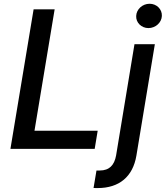

<svg xmlns="http://www.w3.org/2000/svg" viewBox="-20 -776 864 1001"><path d="M34.4 0H473.7L489.3 -94.5H159.8L264.9 -727.3H155.2ZM467.7 204.2C475.1 204.5 481.9 204.5 489 204.5C601.9 204.5 672.6 144.9 691.1 35.5L787.3 -545.5H681.1L585.2 34.8C576 85.2 550.1 112.9 500 112.9H483ZM690 -692.8C688.2 -658 717.3 -629.6 753.9 -629.6C790.8 -629.6 822.4 -658 823.9 -692.8C825.6 -728 796.5 -756.4 759.9 -756.4C723 -756.4 691.4 -728 690 -692.8Z"/></svg>

Font: Magic Ui Pro Medium
Style: Italic
Weight: 500
Italic angle: -9.39999°
Designer: Stefan Endress, Andreas Faust
Version: Version 1.000;FEAKit 1.0